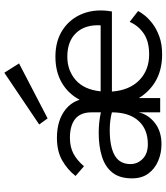

<svg xmlns="http://www.w3.org/2000/svg" viewBox="39 -799 769 887"><g transform="rotate(-90 423.5 -355.5)"><path d="M201 6Q159 6 123 -9.5Q87 -25 65 -55Q43 -85 43 -130Q43 -187 69.5 -220.5Q96 -254 143.5 -269Q191 -284 253 -284Q303 -284 348 -274V-317Q348 -368 317.5 -392.5Q287 -417 230 -417Q188 -417 157 -400.5Q126 -384 99 -352L54 -391Q84 -429 126.5 -453Q169 -477 230 -477Q313 -477 363.5 -435.5Q414 -394 414 -317V0H348V-99Q338 -55 299 -24.5Q260 6 201 6ZM201 -57Q270 -57 309 -100.5Q348 -144 348 -223Q311 -233 266 -233Q189 -233 149 -210Q109 -187 109 -137Q109 -105 133 -81Q157 -57 201 -57ZM816 -102Q811 -91 796.5 -72.5Q782 -54 758 -35.5Q734 -17 698.5 -4Q663 9 616 9Q541 9 487.5 -24Q434 -57 405.5 -114.5Q377 -172 377 -245Q377 -316 405 -370Q433 -424 484 -454Q535 -484 605 -484Q679 -484 730.5 -449.5Q782 -415 804.5 -356Q827 -297 814 -223H444Q450 -142 496.5 -96.5Q543 -51 616 -51Q675 -51 711.5 -75.5Q748 -100 766 -141ZM605 -429Q542 -429 497.5 -390.5Q453 -352 445 -275H750Q754 -346 715.5 -387.5Q677 -429 605 -429ZM320 -520 292 -559 531 -720 574 -652Z"/></g></svg>

Font: Lil Grotesk
Style: Regular
Weight: 400
Designer: Bastien Sozeau
Foundry: NBR — Bastien Sozeau
Version: Version 4.002; ttfautohint (v1.8.4.7-5d5b)